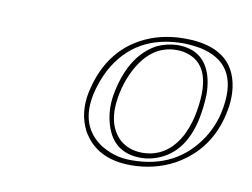

<svg xmlns="http://www.w3.org/2000/svg" viewBox="-43 -623 493 376"><g transform="rotate(10 203.5 -434.5)"><path d="M286.1 -541Q231.4 -541 202.1 -475.6Q194.3 -458 190.4 -439Q177.2 -377.4 209 -347.2Q226.6 -331.5 253.4 -331.1Q303.2 -331.1 329.6 -380.4Q338.4 -397.9 343.3 -418.9Q364.3 -518.1 309.6 -537.1Q298.3 -541 286.1 -541ZM130.4 -429.2Q150.4 -522.9 230.5 -554.2Q261.7 -565.9 297.4 -565.9Q395 -565.9 406.2 -488.3Q409.7 -463.4 403.3 -435.1Q387.2 -360.8 322.3 -324.2Q283.2 -303.2 236.3 -303.2Q167.5 -303.2 139.2 -354Q122.1 -387.7 130.4 -429.2ZM286.1 -550.8Q342.8 -550.8 355.5 -494.1Q358.4 -480 358.4 -464.8Q357.9 -442.4 353 -417Q336.9 -339.8 275.4 -323.7Q263.7 -320.8 253.4 -320.8Q194.8 -320.8 180.7 -380.4Q177.2 -394.5 177.2 -409.2Q177.2 -425.3 180.7 -440.9Q196.3 -515.1 246.1 -541.5Q265.6 -550.3 286.1 -550.8ZM140.1 -426.8Q126.5 -361.3 175.3 -329.6Q191.4 -319.8 210.4 -315.4Q222.7 -313 236.3 -313Q326.2 -313 372.1 -384.3Q387.7 -409.2 393.6 -437Q413.1 -530.3 338.9 -550.8Q334.5 -551.8 331.1 -552.7Q314.9 -555.7 297.4 -556.2Q200.7 -556.2 158.2 -477.1Q146 -453.6 140.1 -426.8Z"/></g></svg>

Font: Linux Biolinum Outline O
Style: Italic
Weight: 400
Italic angle: -12°
Designer: Philipp H. Poll
Foundry: Philipp H. Poll
Version: Version 0.6.2